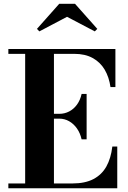

<svg xmlns="http://www.w3.org/2000/svg" viewBox="-20 -1014 690 1034"><path d="M25 0V-26H115.5V-724H25V-750H601.5V-545H575Q567.5 -598.5 543.8 -638.8Q520 -679 479.2 -701.5Q438.5 -724 380 -724H270.5V-26H370Q438 -26 483 -49.5Q528 -73 552.8 -117.2Q577.5 -161.5 585 -225H611.5V0ZM419.5 -263.5Q412 -297 394.5 -322Q377 -347 352.5 -361Q328 -375 299.5 -375H252V-401H299.5Q328 -401 352.5 -413.8Q377 -426.5 394.5 -450.5Q412 -474.5 419.5 -508H446.5V-263.5ZM192 -845 179 -858.5 299 -993.5H384L504 -858.5L490.5 -845L341 -923.5Z"/></svg>

Font: Bodoni Moda 9pt
Style: Bold
Weight: 700
Designer: Owen Earl
Foundry: indestructible type
Version: Version 2.005